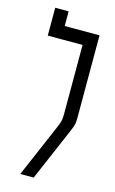

<svg xmlns="http://www.w3.org/2000/svg" viewBox="-106 -703 446 746"><g transform="rotate(15 117.0 -329.5)"><path d="M56 0 150 -219Q156 -233 158 -243Q160 -253 160 -267V-547H20V-659H74V-600H214V-267Q214 -252 212 -242.5Q210 -233 204 -219L110 0Z"/></g></svg>

Font: Karantina Light
Style: Regular
Weight: 300
Designer: Rony Koch
Foundry: Rony Koch
Version: Version 1.000; ttfautohint (v1.8.3)